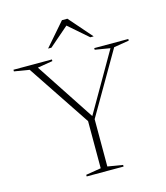

<svg xmlns="http://www.w3.org/2000/svg" viewBox="-130 -981 930 1078"><g transform="rotate(-15 334.5 -442.0)"><path d="M85 -661 -3 -675.5V-685H220.5V-675.5L132.5 -661L364 -309L351 -308.5L554.5 -661L466.5 -675.5V-685H664.5V-675.5L576 -661L365.5 -299V-24L453.5 -9.5V0H239V-9.5L327 -24V-298ZM338 -856.5H358.5L235 -749.5H215.5L332 -883.5H363.5L480.5 -749.5H461Z"/></g></svg>

Font: Newsreader 36pt ExtraLight
Style: Regular
Weight: 250
Designer: Hugues Gentile
Foundry: Production Type
Version: Version 1.003